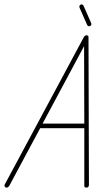

<svg xmlns="http://www.w3.org/2000/svg" viewBox="-66 -850 499 870"><path d="M-36 0Q-42 0 -44.5 -4.5Q-47 -9 -45 -13L314 -682Q319 -690 326 -690Q335 -690 335 -682L337 -13Q337 -9 335 -4.5Q333 0 325 0Q316 0 316 -8V-269H116L-24 -8Q-29 0 -36 0ZM127 -290H316L315 -641ZM338 -731Q331 -731 328 -739L295 -814Q292 -822 295.5 -826Q299 -830 303 -830Q310 -830 313 -823L346 -748Q350 -740 346.5 -735.5Q343 -731 338 -731Z"/></svg>

Font: Zen Loop
Style: Italic
Weight: 400
Italic angle: -15°
Designer: Yoshimichi Ohira
Foundry: A-1 Corp ZenFonts
Version: Version 1.000; ttfautohint (v1.8.3)